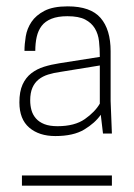

<svg xmlns="http://www.w3.org/2000/svg" viewBox="-20 -808 421 604"><path d="M154 -380Q103 -380 72 -406.5Q41 -433 41 -486Q41 -520 51 -542Q61 -564 78.5 -577.5Q96 -591 118.5 -598Q141 -605 167 -609L294 -629Q294 -655 291.5 -678Q289 -701 278.5 -718.5Q268 -736 248 -746.5Q228 -757 192 -757Q162 -757 142 -749Q122 -741 111 -726.5Q100 -712 95.5 -692Q91 -672 91 -648H57Q57 -669 61 -693.5Q65 -718 79 -739Q93 -760 120 -774Q147 -788 193 -788Q265 -788 296.5 -751.5Q328 -715 328 -647V-490L332 -388H304L297 -447Q279 -421 245 -400.5Q211 -380 154 -380ZM161 -411Q215 -411 247 -433.5Q279 -456 294 -482V-602L171 -582Q149 -579 131.5 -573.5Q114 -568 101.5 -558Q89 -548 82 -532Q75 -516 75 -492Q75 -476 79 -461.5Q83 -447 93 -435.5Q103 -424 119.5 -417.5Q136 -411 161 -411ZM332 -224H49V-256H332Z"/></svg>

Font: Tanohe Sans ExtraLight
Style: Regular
Weight: 250
Designer: Village Type and Design LLC & Cristiano Sobral
Foundry: Cooper Hewitt Smithsonian Design Museum
Version: Version 1.00;May 30, 2020;FontCreator 12.0.0.2522 64-bit; tt